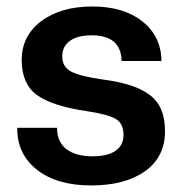

<svg xmlns="http://www.w3.org/2000/svg" viewBox="-20 -562 563 592"><path d="M261.2 9.8Q155.3 9.8 93.8 -38.8Q32.2 -87.4 33.2 -168H155.8Q156.2 -123.5 185.3 -101.8Q214.4 -80.1 265.1 -80.1Q312 -80.1 336.4 -97.2Q360.8 -114.3 360.8 -146Q360.8 -181.2 336.9 -195.3Q313 -209.5 248 -219.2Q141.1 -234.9 94 -269Q46.9 -303.2 46.9 -377Q46.9 -451.2 106.9 -496.6Q167 -542 265.1 -542Q360.8 -542 418.7 -496.3Q476.6 -450.7 478 -374H355Q353.5 -453.1 262.2 -453.1Q219.2 -453.1 195.6 -436Q171.9 -418.9 171.9 -388.2Q171.9 -356 199.5 -341.3Q227.1 -326.7 296.9 -316.9Q346.7 -310.1 380.9 -299.3Q415 -288.6 440.2 -270.3Q465.3 -252 477.1 -224.1Q488.8 -196.3 488.8 -157.2Q488.8 -78.1 427.2 -34.2Q365.7 9.8 261.2 9.8Z"/></svg>

Font: Lumene Sans
Style: Bold
Weight: 600
Designer: Deni Anggara
Version: Version 1.003;Glyphs 3.1.2 (3151)